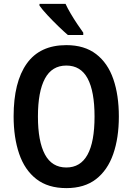

<svg xmlns="http://www.w3.org/2000/svg" viewBox="-20 -957 681 987"><path d="M591 -358Q591 -248 562 -165Q533 -82 473.5 -36Q414 10 321 10Q227 10 167 -36.5Q107 -83 78.5 -166.5Q50 -250 50 -359Q50 -535 117.5 -630Q185 -725 321 -725Q414 -725 474 -679Q534 -633 562.5 -550.5Q591 -468 591 -358ZM175 -358Q175 -230 211 -163Q247 -96 321 -96Q466 -96 466 -358Q466 -487 430.5 -553.5Q395 -620 321 -620Q247 -620 211 -553Q175 -486 175 -358ZM317 -937Q327 -915 343.5 -887Q360 -859 377.5 -833Q395 -807 408 -789V-777H329Q309 -794 280 -822Q251 -850 224 -879Q197 -908 183 -928V-937Z"/></svg>

Font: Noto Sans Ethiopic Condensed SemiBold
Style: Regular
Weight: 600
Width: 3
Designer: Monotype Design Team
Foundry: Monotype Imaging Inc.
Version: Version 2.102; ttfautohint (v1.8.4.7-5d5b)